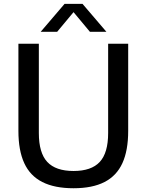

<svg xmlns="http://www.w3.org/2000/svg" viewBox="-20 -967 760 996"><path d="M361.5 9.5Q263 9.5 199.5 -22.8Q136 -55 105.8 -120.8Q75.5 -186.5 75.5 -288V-740H181.5V-277Q181.5 -174 225.2 -127Q269 -80 361.5 -80Q454 -80 497.5 -127Q541 -174 541 -277V-740H645V-288Q645 -186.5 615 -120.8Q585 -55 522.2 -22.8Q459.5 9.5 361.5 9.5ZM191 -802 315 -947H408L532 -802H446.5L351.5 -916H371.5L276.5 -802Z"/></svg>

Font: Encode Sans SC Medium
Style: Regular
Weight: 500
Version: Version 3.002